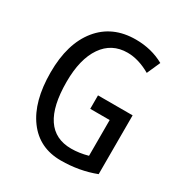

<svg xmlns="http://www.w3.org/2000/svg" viewBox="-171 -852 941 990"><g transform="rotate(30 300.0 -357.0)"><path d="M328.1 -377H534.2V-26.9Q439 9.8 329.1 9.8Q201.2 9.8 129.2 -87.6Q57.1 -185.1 57.1 -357.9Q57.1 -529.3 136.2 -626.7Q215.3 -724.1 354 -724.1Q447.8 -724.1 522.9 -682.1L487.8 -603Q416.5 -644 351.1 -644Q257.3 -644 205.1 -568.1Q152.8 -492.2 152.8 -356.9Q152.8 -69.8 345.2 -69.8Q392.6 -69.8 443.8 -84V-296.9H328.1Z"/></g></svg>

Font: Apple Sans Adjectives
Style: Regular
Weight: 400
Monospace: yes
Foundry: Apple Sans Adjectives
Version: Version 0.01